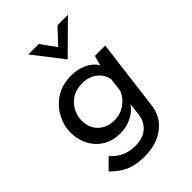

<svg xmlns="http://www.w3.org/2000/svg" viewBox="-258 -803 1117 1117"><g transform="rotate(-45 300.5 -244.5)"><path d="M546 -414 491 22Q482 105 417 155Q352 205 252 205Q181 205 133 183.5Q85 162 42 118L105 55Q138 91 175 107Q212 123 260 123Q320 123 356.5 91.5Q393 60 400 6L409 -69Q384 -33 341.5 -11.5Q299 10 247 10Q189 10 143.5 -16Q98 -42 71.5 -90.5Q45 -139 45 -203Q45 -251 71 -304Q97 -357 150.5 -394Q204 -431 281 -431Q338 -431 381.5 -409.5Q425 -388 444 -353L461 -414ZM432 -250Q424 -296 387 -325Q350 -354 297 -354Q243 -354 207.5 -329.5Q172 -305 156 -270Q140 -235 140 -203Q140 -142 178 -105Q216 -68 278 -68Q325 -68 365 -95.5Q405 -123 422 -168ZM519 -694 335 -512H334L193 -694H279L346 -601L433 -694Z"/></g></svg>

Font: Josefin Sans
Style: Italic
Weight: 400
Italic angle: -7°
Designer: Santiago Orozco
Foundry: Typemade
Version: Version 2.000